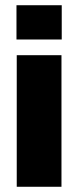

<svg xmlns="http://www.w3.org/2000/svg" viewBox="-20 -714 299 734"><path d="M44 0V-503H215V0ZM43 -563V-694H216V-563Z"/></svg>

Font: Cairo Play Black
Style: Regular
Weight: 900
Version: Version 3.119